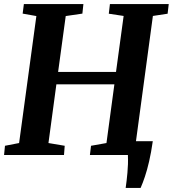

<svg xmlns="http://www.w3.org/2000/svg" viewBox="-23 -763 850 945"><path d="M595.5 162Q598 145 600.2 126.2Q602.5 107.5 604.2 87.2Q606 67 606.8 45Q607.5 23 606.5 0L566 -68H729Q721 -12 711 31.2Q701 74.5 690.2 106.5Q679.5 138.5 669 162ZM-3 0 1.5 -45.5 71 -59 156 -684 88.5 -696 94.5 -743H387.5L382.5 -696L300.5 -684L263 -409H548L585.5 -684.5L512.5 -695.5L518 -743H807.5L802 -695.5L729.5 -684.5L645 -59L717.5 -45.5L713 0H419.5L425 -45.5L501 -59L540 -348H254.5L215.5 -59L295.5 -45.5L292 0Z"/></svg>

Font: Merriweather 28pt
Style: Bold Italic
Weight: 700
Italic angle: -7.8°
Version: Version 2.101